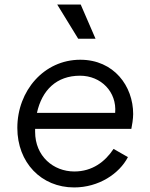

<svg xmlns="http://www.w3.org/2000/svg" viewBox="-20 -810 657 842"><path d="M305 12C413 12 503 -48 541 -121L478 -157C441 -101 385 -58 306 -58C214 -58 134 -125 134 -232V-245H556C559 -259 564 -289 564 -310C564 -432 480 -548 332 -548C173 -548 56 -412 56 -249C56 -97 161 12 305 12ZM142 -315C164 -415 228 -478 331 -478C423 -478 493 -407 485 -315ZM231 -790 323 -640H399L334 -790Z"/></svg>

Font: Mluvka
Style: Italic
Weight: 400
Italic angle: -8°
Designer: Modified by Jiří Krblich, Original typeface by Gumpita Rahayu
Foundry: Gumpita Rahayu & Jiří Krblich
Version: Version 2.000;Glyphs 3.1.1 (3134)